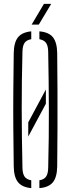

<svg xmlns="http://www.w3.org/2000/svg" viewBox="-20 -967 366 992"><path d="M141.5 5Q94 0.5 73 -25.8Q52 -52 51 -106Q49.5 -209 48.8 -304.2Q48 -399.5 48.8 -495Q49.5 -590.5 51 -693.5Q52 -748 73 -774.2Q94 -800.5 141.5 -805V-764.5Q117.5 -760.5 107 -745.5Q96.5 -730.5 96 -699Q92 -546.5 92.2 -402.5Q92.5 -258.5 96 -100.5Q96.5 -69.5 107 -54.5Q117.5 -39.5 141.5 -35.5ZM183.5 5V-35.5Q207.5 -39.5 218 -54.5Q228.5 -69.5 229 -100.5Q233 -258.5 232.5 -402.5Q232 -546.5 229 -699Q228.5 -730.5 218 -745.2Q207.5 -760 183.5 -764.5V-805Q232 -801 253.2 -774.8Q274.5 -748.5 275.5 -693.5Q276.5 -590 277 -494.8Q277.5 -399.5 277 -304.2Q276.5 -209 275.5 -106Q274.5 -51.5 253.2 -25.2Q232 1 183.5 5ZM126 -261.5V-335L217 -504.5V-431ZM143.5 -840 207 -947H244.5L180.5 -840Z"/></svg>

Font: Big Shoulders Stencil Display Light
Style: Regular
Weight: 300
Designer: Patric King
Foundry: XO Type Co
Version: Version 1.000